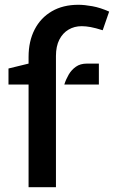

<svg xmlns="http://www.w3.org/2000/svg" viewBox="-20 -783 476 803"><path d="M99.5 0V-429.5H15.5V-496.5L99.5 -517V-545Q99.5 -610.5 124.8 -659.5Q150 -708.5 196.8 -735.8Q243.5 -763 308 -763Q333 -763 366.2 -757Q399.5 -751 436.5 -734.5L409.5 -656.5Q379.5 -666 359 -669.8Q338.5 -673.5 321.5 -673.5Q291 -673.5 266.8 -659.2Q242.5 -645 228.2 -617.2Q214 -589.5 214 -549V0ZM249 -429.5Q255.5 -450.5 267.2 -470.8Q279 -491 297.5 -504Q316 -517 343 -517H393.5V-429.5Z"/></svg>

Font: Expletus Sans SemiBold
Style: Regular
Weight: 600
Version: Version 7.500